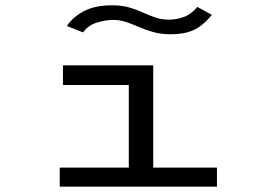

<svg xmlns="http://www.w3.org/2000/svg" viewBox="-20 -703 1040 723"><path d="M205 0V-72H465V-383H217V-457H557V-72H797V0ZM723 -677 778 -647Q743 -605 708.5 -589.5Q674 -574 624 -574Q587 -574 558 -582Q529 -590 504 -601Q479 -612 455.5 -620Q432 -628 406 -628Q378 -628 345 -618Q312 -608 293 -581L232 -605Q254 -639 296 -661Q338 -683 402 -683Q439 -683 466.5 -675Q494 -667 518 -656Q542 -645 565.5 -637Q589 -629 617 -629Q644 -629 672 -639Q700 -649 723 -677Z"/></svg>

Font: Inconsolata UltraExpanded Thin
Style: Regular
Weight: 100
Width: 9
Monospace: yes
Designer: Raph Levien, Cyreal, Brenton Simpson
Foundry: Raph Levien, Cyreal, Google
Version: Version 3.100; ttfautohint (v1.8.4.7-5d5b)